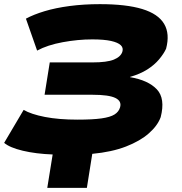

<svg xmlns="http://www.w3.org/2000/svg" viewBox="-29 -736 877 926"><path d="M199 170 225 9Q144 6 81 -9Q18 -24 -9 -47L85 -206Q121 -185 187.5 -172Q254 -159 345 -159Q418 -159 460.5 -165Q503 -171 523.5 -184Q544 -197 550 -218Q559 -248 527.5 -263.5Q496 -279 417 -279H186L211 -435H417Q487 -435 520 -448.5Q553 -462 561 -486Q567 -505 553.5 -518Q540 -531 506.5 -538.5Q473 -546 416 -546Q347 -546 273.5 -532.5Q200 -519 150 -492L96 -646Q133 -666 186 -682Q239 -698 307 -707Q375 -716 453 -716Q580 -716 657 -692.5Q734 -669 762.5 -621Q791 -573 772 -501Q761 -477 738.5 -450Q716 -423 681.5 -401Q647 -379 598 -365V-364Q686 -349 727.5 -305Q769 -261 746 -171Q731 -130 689 -93Q647 -56 579 -29.5Q511 -3 416 6L390 170Z"/></svg>

Font: Nunito Sans 7pt Expanded Black
Style: Italic
Weight: 900
Width: 7
Italic angle: -9°
Designer: Vernon Adams
Foundry: Vernon Adams
Version: Version 3.101;gftools[0.9.27]